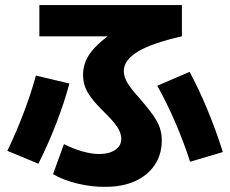

<svg xmlns="http://www.w3.org/2000/svg" viewBox="-20 -720 904 755"><path d="M188.5 -35.2 231.4 -153.3Q266.6 -135.3 303.7 -124.8Q340.8 -114.3 370.1 -114.3Q409.2 -114.3 433.1 -130.6Q457 -147 457 -173.8Q457 -196.3 441.4 -220.2Q425.8 -244.1 391.6 -277.3Q344.7 -322.8 325.7 -355Q306.6 -387.2 306.6 -424.8Q306.6 -467.3 329.1 -502.7Q351.6 -538.1 402.8 -577.1H134.8V-700.2H695.3V-577.1Q578.1 -550.8 522.5 -517.3Q466.8 -483.9 466.8 -440.4Q466.8 -418.5 481.4 -393.8Q496.1 -369.1 529.3 -333Q563 -293.9 581.3 -268.1Q599.6 -242.2 607.9 -218.8Q616.2 -195.3 616.2 -168Q616.2 -112.8 588.4 -71.3Q560.5 -29.8 510.3 -7.3Q460 15.1 393.6 14.6Q341.8 15.6 285.2 2Q228.5 -11.7 188.5 -35.2ZM121.1 -422.9 252.9 -391.6Q232.9 -316.4 200.9 -233.9Q168.9 -151.4 130.9 -76.2L8.8 -127Q42 -194.8 72.5 -274.9Q103 -355 121.1 -422.9ZM598.6 -382.8 725.6 -437.5Q762.2 -369.6 795.9 -288.1Q829.6 -206.5 856.4 -122.1L727.5 -84Q703.6 -158.7 670.2 -236.6Q636.7 -314.5 598.6 -382.8Z"/></svg>

Font: Pretendard GOV ExtraBold
Style: Regular
Weight: 800
Designer: Base glyphs from Inter by Rasmus Andersson; Hangeul glyphs from Noto Sans CJK(Source Han Sans) by Jang Soo-young and Kan
Foundry: Kil Hyung-jin
Version: Version 1.309